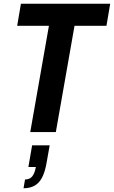

<svg xmlns="http://www.w3.org/2000/svg" viewBox="-20 -707 610 1028"><path d="M142 0 242 -569H72L92 -687H570L550 -569H379L279 0ZM106 301 114 254Q139 254 152.5 237.5Q166 221 172 187H132L152 71H246L229 167Q220 217 204 246Q188 275 163.5 288Q139 301 106 301Z"/></svg>

Font: Archivo Condensed
Style: Bold Italic
Weight: 700
Width: 3
Italic angle: -10°
Designer: Hector Gatti
Foundry: Omnibus-Type
Version: Version 2.001